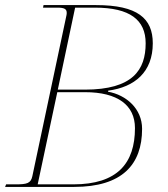

<svg xmlns="http://www.w3.org/2000/svg" viewBox="-28 -734 659 754"><path d="M-8 0H263C452 0 530 -88 530 -228C530 -307 468 -361 396 -374L397 -378C501 -392 572 -451 572 -564C572 -662 512 -714 349 -714H143L141 -704H197C224 -704 234 -699 234 -684C234 -681 234 -678 233 -674L99 -42C93 -14 78 -10 33 -10H-4ZM305 -382H199L267 -704H345C482 -704 544 -656 544 -564C544 -460 494 -382 305 -382ZM260 -10H120L197 -372H306C434 -372 502 -321 502 -231C502 -93 433 -10 260 -10Z"/></svg>

Font: Noto Serif Display Thin
Style: Italic
Weight: 100
Italic angle: -12°
Designer: Monotype Design Team
Foundry: Monotype Imaging Inc.
Version: Version 2.009